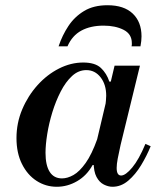

<svg xmlns="http://www.w3.org/2000/svg" viewBox="-20 -701 596 734"><path d="M197 13Q155 13 120 -9.5Q85 -32 64 -74Q43 -116 43 -173Q43 -231 65 -283Q87 -335 123.5 -375.5Q160 -416 205.5 -439Q251 -462 298 -462Q344 -462 366 -441Q388 -420 398 -389H404L383 -298Q384 -309 385 -317Q386 -325 386 -335Q386 -378 364.5 -405.5Q343 -433 310 -433Q280 -433 255.5 -410.5Q231 -388 212 -351Q193 -314 180 -271.5Q167 -229 160.5 -188Q154 -147 154 -117Q154 -69 170 -44Q186 -19 217 -19Q238 -19 261 -32Q284 -45 307.5 -78Q331 -111 352 -170L340 -70H334Q312 -30 275 -8.5Q238 13 197 13ZM410 13Q394 13 377 4.5Q360 -4 349 -24.5Q338 -45 338 -81Q338 -96 340.5 -114Q343 -132 348 -154L418 -450H515L441 -147Q434 -116 430 -94.5Q426 -73 426 -59Q426 -30 443 -30Q460 -30 485.5 -60.5Q511 -91 536 -151L556 -142Q541 -105 519.5 -69.5Q498 -34 470.5 -10.5Q443 13 410 13ZM204 -524Q218 -566 241.5 -601.5Q265 -637 301.5 -659Q338 -681 391 -681Q454 -681 487.5 -649Q521 -617 521 -562Q521 -554 520 -544Q519 -534 517 -524H483Q484 -527 484 -530Q484 -533 484 -536Q484 -571 452.5 -587Q421 -603 376 -603Q326 -603 291 -584Q256 -565 238 -524Z"/></svg>

Font: Libre Bodoni
Style: Italic
Weight: 400
Italic angle: -13°
Designer: Pablo Impallari, Rodrigo Fuenzalida
Foundry: Impallari Type
Version: Version 2.005;gftools[0.9.23]